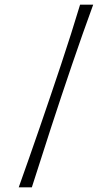

<svg xmlns="http://www.w3.org/2000/svg" viewBox="-20 -760 478 820"><path d="M60 40Q104 -83 150 -216.5Q196 -350 240.5 -483.5Q285 -617 322 -740H378Q333 -617 287.5 -483.5Q242 -350 198.5 -216.5Q155 -83 116 40Z"/></svg>

Font: Ojuju SemiBold
Style: Regular
Weight: 600
Designer: Chisaokwu Joboson, Mirko Velimirovic
Foundry: Udi Foundry
Version: Version 1.000